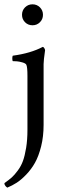

<svg xmlns="http://www.w3.org/2000/svg" viewBox="-38 -648 291 894"><path d="M78.6 -544.4Q64.5 -558.6 64.5 -579.1Q64.5 -599.6 78.6 -613.8Q92.8 -627.9 113.3 -627.9Q133.8 -627.9 147.9 -613.8Q162.1 -599.6 162.1 -579.1Q162.1 -558.6 147.9 -544.4Q133.8 -530.3 113.3 -530.3Q92.8 -530.3 78.6 -544.4ZM89.8 -43.9V-294.9Q89.8 -334 85 -345.7Q82 -353 66.4 -357.4Q50.8 -361.8 40.3 -362.5Q29.8 -363.3 21.5 -363.3Q19.5 -365.2 19.3 -375Q19 -384.8 21.5 -388.7Q105 -399.9 161.1 -429.7Q164.6 -429.7 168.2 -423.8Q171.9 -418 171.9 -414.1Q165 -366.2 165 -349.6V-316.4V-66.4Q165 -12.7 153.6 33.2Q142.1 79.1 125 109.6Q107.9 140.1 84.2 164.8Q60.5 189.5 39.6 202.9Q18.6 216.3 -3.9 225.6Q-12.7 220.2 -16.6 210.9Q-17.6 209.5 -17.6 207.3Q-17.6 205.1 -16.6 204.1Q3.4 189.9 16.4 178.5Q29.3 167 44.7 146.2Q60.1 125.5 68.8 101.6Q77.6 77.6 83.7 40.3Q89.8 2.9 89.8 -43.9Z"/></svg>

Font: Amiri
Style: Regular
Weight: 400
Designer: Khaled Hosny
Version: Version 000.108